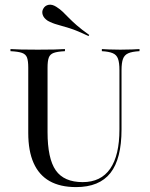

<svg xmlns="http://www.w3.org/2000/svg" viewBox="-20 -778 632 810"><path d="M300.8 11.3Q233.9 11.3 189.1 -14.1Q144.4 -39.5 121.8 -90.3Q99.2 -141.1 99.2 -216.9V-492.7Q99.2 -521 94 -535.1Q88.7 -549.2 73 -554.8Q57.3 -560.5 24.2 -562.1V-571Q56.5 -568.5 139.5 -568.5Q221 -568.5 254 -571V-562.1Q221.8 -560.5 206.5 -554.8Q191.1 -549.2 185.9 -535.1Q180.6 -521 180.6 -492.7V-221Q180.6 -108.9 215.3 -59.3Q250 -9.7 329 -9.7Q405.6 -9.7 444.8 -66.1Q483.9 -122.6 483.9 -232.3V-482.3Q483.9 -513.7 477.8 -530.2Q471.8 -546.8 455.6 -553.6Q439.5 -560.5 409.7 -562.1V-571Q420.2 -570.2 439.9 -569.4Q459.7 -568.5 487.1 -568.5Q516.1 -568.5 537.1 -569.4Q558.1 -570.2 568.5 -571V-562.1Q537.1 -560.5 521 -553.2Q504.8 -546 498.8 -529.4Q492.7 -512.9 492.7 -481.5V-232.3Q492.7 -108.1 446 -48.4Q399.2 11.3 300.8 11.3ZM353.2 -625.8Q304.8 -649.2 273.8 -658.9Q242.7 -668.5 221.8 -674.2Q200.8 -679.8 181.5 -690.3Q164.5 -701.6 160.1 -715.7Q155.6 -729.8 162.9 -741.9Q170.2 -754.8 185.1 -757.7Q200 -760.5 217.7 -749.2Q233.1 -739.5 244.8 -728.2Q256.5 -716.9 269.8 -703.2Q283.1 -689.5 303.2 -671.8Q323.4 -654 356.5 -630.6Z"/></svg>

Font: Playfair 144pt
Style: Regular
Weight: 400
Designer: Claus Eggers Sørensen
Foundry: Claus Eggers Sørensen
Version: Version 2.001;gftools[0.9.30]